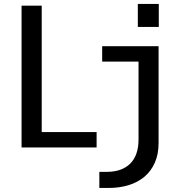

<svg xmlns="http://www.w3.org/2000/svg" viewBox="-20 -728 890 948"><path d="M86.5 0V-700H186V-76H457V0ZM470.5 200V120.5H508Q544.5 120.5 573 110.5Q601.5 100.5 622 80.8Q642.5 61 653.2 31Q664 1 664 -39.5V-424H484.5V-500H763V-22.5Q763 33.5 744.5 75.2Q726 117 693 144.8Q660 172.5 615 186.2Q570 200 516.5 200ZM660.5 -708.5H764V-595H660.5Z"/></svg>

Font: Trispace Thin
Style: Regular
Weight: 400
Version: Version 1.210